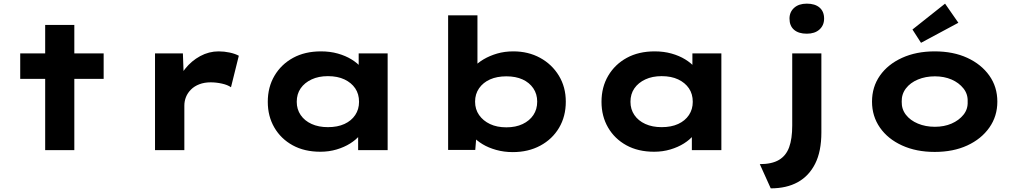

<svg xmlns="http://www.w3.org/2000/svg" viewBox="-20 -824 5598 1054"><path d="M228 0V-687H388V0ZM91 -391V-531H549V-391Z M831 0V-531H984L991 -339L945 -348Q961 -402 996 -446Q1031 -490 1079 -516Q1127 -542 1180 -542Q1211 -542 1241 -535.5Q1271 -529 1291 -518L1248 -345Q1230 -358 1198.5 -365Q1167 -372 1136 -372Q1102 -372 1074.5 -361.5Q1047 -351 1028.5 -332.5Q1010 -314 1001 -291.5Q992 -269 992 -244V0Z M1739 9Q1651 9 1586.5 -26.5Q1522 -62 1486 -124Q1450 -186 1450 -265Q1450 -346 1487 -408.5Q1524 -471 1589 -506.5Q1654 -542 1742 -542Q1792 -542 1834.5 -530Q1877 -518 1909.5 -498Q1942 -478 1962 -454.5Q1982 -431 1987 -408L1949 -405V-531H2108V0H1946V-142L1979 -133Q1976 -107 1955.5 -82Q1935 -57 1902.5 -36.5Q1870 -16 1828 -3.5Q1786 9 1739 9ZM1780 -126Q1833 -126 1871 -143.5Q1909 -161 1930 -192.5Q1951 -224 1951 -265Q1951 -308 1930 -339Q1909 -370 1871 -388Q1833 -406 1780 -406Q1729 -406 1690.5 -388Q1652 -370 1630.5 -339Q1609 -308 1609 -265Q1609 -224 1630.5 -192.5Q1652 -161 1690.5 -143.5Q1729 -126 1780 -126Z M2795 11Q2747 11 2704 -1Q2661 -13 2629 -32.5Q2597 -52 2576 -75Q2555 -98 2549 -119L2599 -124L2589 -1H2440V-740H2601V-404L2554 -409Q2561 -433 2581.5 -456Q2602 -479 2635 -498.5Q2668 -518 2709 -530Q2750 -542 2798 -542Q2880 -542 2945 -506.5Q3010 -471 3048 -408.5Q3086 -346 3086 -266Q3086 -185 3049 -122.5Q3012 -60 2946 -24.5Q2880 11 2795 11ZM2760 -125Q2811 -125 2849 -143Q2887 -161 2908 -192.5Q2929 -224 2929 -266Q2929 -308 2907.5 -339.5Q2886 -371 2848.5 -388Q2811 -405 2760 -405Q2708 -405 2670 -388Q2632 -371 2610 -339.5Q2588 -308 2588 -266Q2588 -224 2610 -192.5Q2632 -161 2670 -143Q2708 -125 2760 -125Z M3571 9Q3483 9 3418.5 -26.5Q3354 -62 3318 -124Q3282 -186 3282 -265Q3282 -346 3319 -408.5Q3356 -471 3421 -506.5Q3486 -542 3574 -542Q3624 -542 3666.5 -530Q3709 -518 3741.5 -498Q3774 -478 3794 -454.5Q3814 -431 3819 -408L3781 -405V-531H3940V0H3778V-142L3811 -133Q3808 -107 3787.5 -82Q3767 -57 3734.5 -36.5Q3702 -16 3660 -3.5Q3618 9 3571 9ZM3612 -126Q3665 -126 3703 -143.5Q3741 -161 3762 -192.5Q3783 -224 3783 -265Q3783 -308 3762 -339Q3741 -370 3703 -388Q3665 -406 3612 -406Q3561 -406 3522.5 -388Q3484 -370 3462.5 -339Q3441 -308 3441 -265Q3441 -224 3462.5 -192.5Q3484 -161 3522.5 -143.5Q3561 -126 3612 -126Z M4211 210 4151 77Q4217 77 4256 54Q4295 31 4312 -15.5Q4329 -62 4329 -135V-531H4489V-97Q4489 7 4455 74.5Q4421 142 4359.5 176Q4298 210 4211 210ZM4409 -639Q4364 -639 4339 -660.5Q4314 -682 4314 -722Q4314 -758 4339.5 -781Q4365 -804 4409 -804Q4454 -804 4479 -782.5Q4504 -761 4504 -722Q4504 -685 4478.5 -662Q4453 -639 4409 -639Z M5111 10Q5010 10 4932 -25.5Q4854 -61 4810.5 -123.5Q4767 -186 4767 -266Q4767 -347 4810.5 -409Q4854 -471 4932 -506.5Q5010 -542 5111 -542Q5213 -542 5290 -506.5Q5367 -471 5411 -409Q5455 -347 5455 -266Q5455 -186 5411 -123.5Q5367 -61 5290 -25.5Q5213 10 5111 10ZM5112 -128Q5163 -128 5203.5 -145.5Q5244 -163 5269 -194Q5294 -225 5292 -266Q5294 -307 5269 -338.5Q5244 -370 5203.5 -387.5Q5163 -405 5112 -405Q5061 -405 5019 -387.5Q4977 -370 4953 -338.5Q4929 -307 4930 -266Q4929 -225 4953 -194Q4977 -163 5019 -145.5Q5061 -128 5112 -128ZM5036 -589 4989 -662 5168 -804 5241 -699Z"/></svg>

Font: Lexend Peta
Style: Bold
Weight: 700
Designer: Bonnie Shaver-Troup, Thomas Jockin
Foundry: Lexend
Version: Version 1.007